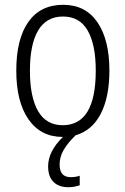

<svg xmlns="http://www.w3.org/2000/svg" viewBox="-20 -562 524 802"><path d="M229 125Q229 178 275 178Q297 178 313 172V212Q289 220 266 220Q225 220 203 197.5Q181 175 181 133Q181 70 243 10H242Q150 10 99 -63.5Q48 -137 48 -267Q48 -399 98.5 -470.5Q149 -542 244 -542Q337 -542 387 -469Q437 -396 437 -267Q437 -157 401 -87Q365 -17 296 3Q262 36 245.5 65Q229 94 229 125ZM242 -39Q380 -39 380 -267Q380 -375 346.5 -434Q313 -493 243 -493Q174 -493 139.5 -435Q105 -377 105 -267Q105 -157 139 -98Q173 -39 242 -39Z"/></svg>

Font: Noto Sans Display Light Narrow
Style: Regular
Weight: 300
Width: 4
Designer: Monotype Design team
Foundry: Monotype Imaging Inc.
Version: Version 1.000